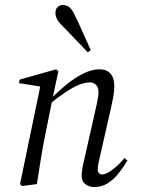

<svg xmlns="http://www.w3.org/2000/svg" viewBox="-20 -744 569 776"><path d="M69 8 61 0 144 -401 157 -392 57 -408 59 -422 207 -464 216 -456 192 -345 191 -339 163 -200Q153 -151 145 -101Q137 -51 129 0ZM360 12Q342 12 326 1Q310 -10 310 -32Q310 -41 311.5 -54Q313 -67 319 -93L361 -278Q366 -301 372 -328Q378 -355 378 -372Q378 -392 367.5 -401.5Q357 -411 343 -411Q323 -411 298.5 -401Q274 -391 243.5 -370.5Q213 -350 175 -319L173 -338H179Q211 -371 246 -400Q281 -429 316 -446.5Q351 -464 382 -464Q411 -464 426.5 -446.5Q442 -429 442 -396Q442 -374 437.5 -351Q433 -328 428 -305L383 -107Q379 -91 377 -78.5Q375 -66 375 -58Q375 -49 380.5 -44Q386 -39 393 -39Q408 -39 433 -57Q458 -75 483 -105L495 -95Q480 -70 460.5 -45Q441 -20 416.5 -4Q392 12 360 12ZM347 -541 334 -533Q317 -552 299.5 -569.5Q282 -587 265 -605.5Q248 -624 230 -642Q214 -658 209 -670Q204 -682 204 -690Q204 -708 213.5 -716Q223 -724 234 -724Q248 -724 260 -715Q272 -706 285 -677Q296 -655 306 -632Q316 -609 326.5 -586.5Q337 -564 347 -541Z"/></svg>

Font: Source Serif 4 60pt
Style: Italic
Weight: 400
Italic angle: -12°
Version: Version 4.004;hotconv 1.0.116;makeotfexe 2.5.65601